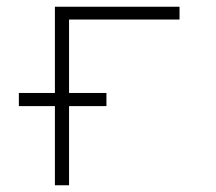

<svg xmlns="http://www.w3.org/2000/svg" viewBox="-20 -550 640 570"><path d="M143 0V-235H36V-274H143V-530H513V-492H185V-274H296V-235H185V0Z"/></svg>

Font: Iosevka Curly XLtEx
Style: Regular
Weight: 200
Width: 7
Monospace: yes
Designer: Belleve Invis
Foundry: Belleve Invis
Version: Version 11.1.0; ttfautohint (v1.8.3)